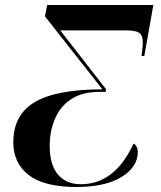

<svg xmlns="http://www.w3.org/2000/svg" viewBox="-20 -734 640 765"><path d="M284 11Q156 11 94.5 -36.5Q33 -84 33 -167Q33 -277 119 -327.5Q205 -378 388 -378L159 -669L168 -714H591L555 -511H544Q546 -528 547.5 -541.5Q549 -555 549 -565Q549 -595 533.5 -604Q518 -613 481 -613H220L403 -378L401 -368H378Q307 -368 263 -338.5Q219 -309 198.5 -259.5Q178 -210 178 -153Q178 -77 211 -38.5Q244 0 302 0Q438 0 512 -162Q519 -159 524 -150Q529 -141 529 -128Q529 -69 464.5 -29Q400 11 284 11Z"/></svg>

Font: Noto Serif Display SemiCondensed
Style: Bold Italic
Weight: 700
Width: 4
Italic angle: -12°
Designer: Monotype Design Team
Foundry: Monotype Imaging Inc.
Version: Version 2.009